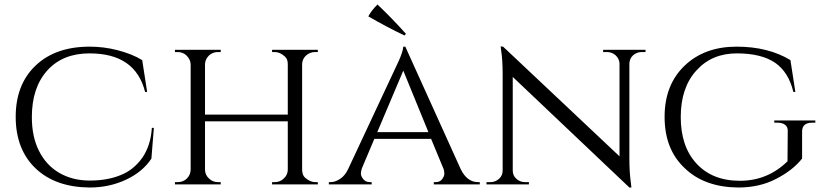

<svg xmlns="http://www.w3.org/2000/svg" viewBox="-20 -822 3675 856"><path d="M380 14C380 14 380 14 380 14C439 14 493 2 542 -21C591 -44 629 -75 655 -115C655 -115 666 -252 666 -252C666 -252 657 -252 657 -252C657 -252 657 -252 657 -252C654 -199 639 -154 614 -118C588 -82 556 -56 517 -41C478 -25 432 -17 380 -17C328 -17 282 -29 243 -52C243 -52 243 -52 243 -52C204 -75 174 -108 153 -151C132 -193 122 -243 122 -300C122 -300 122 -300 122 -300C122 -388 145 -457 191 -508C237 -559 300 -584 379 -584C379 -584 379 -584 379 -584C516 -584 598 -527 627 -412C627 -412 636 -412 636 -412C636 -412 614 -554 614 -554C614 -554 614 -554 614 -554C583 -573 547 -587 505 -598C463 -609 421 -614 380 -614C380 -614 380 -614 380 -614C278 -614 198 -586 139 -530C80 -474 50 -398 50 -301C50 -204 80 -127 139 -71C198 -15 278 13 380 14Z M1193 -10C1193 -10 1193 0 1193 0C1193 0 1397 0 1397 0C1397 0 1397 -10 1397 -10C1397 -10 1385 -10 1385 -10C1385 -10 1385 -10 1385 -10C1370 -10 1355 -17 1340 -30C1340 -30 1340 -30 1340 -30C1332 -37 1328 -48 1327 -63C1327 -63 1327 -538 1327 -538C1327 -538 1327 -538 1327 -538C1328 -553 1334 -565 1345 -575C1356 -585 1370 -590 1385 -590C1385 -590 1397 -590 1397 -590C1397 -590 1397 -600 1397 -600C1397 -600 1193 -600 1193 -600C1193 -600 1193 -590 1193 -590C1193 -590 1205 -590 1205 -590C1205 -590 1205 -590 1205 -590C1221 -590 1236 -583 1250 -570C1250 -570 1250 -570 1250 -570C1259 -562 1263 -551 1263 -536C1263 -536 1263 -311 1263 -311C1263 -311 894 -311 894 -311C894 -311 894 -537 894 -537C894 -537 894 -537 894 -537C895 -552 901 -564 912 -575C923 -585 937 -590 952 -590C952 -590 964 -590 964 -590C964 -590 964 -600 964 -600C964 -600 760 -600 760 -600C760 -600 760 -590 760 -590C760 -590 772 -590 772 -590C772 -590 772 -590 772 -590C787 -590 801 -585 812 -574C823 -563 829 -551 830 -536C830 -536 830 -64 830 -64C830 -64 830 -64 830 -64C829 -49 824 -37 813 -26C802 -15 788 -10 772 -10C772 -10 760 -10 760 -10C760 -10 760 0 760 0C760 0 964 0 964 0C964 0 964 -10 964 -10C964 -10 952 -10 952 -10C952 -10 952 -10 952 -10C937 -10 923 -15 912 -26C901 -36 895 -48 894 -63C894 -63 894 -281 894 -281C894 -281 1263 -281 1263 -281C1263 -281 1263 -63 1263 -63C1263 -63 1263 -63 1263 -63C1262 -48 1256 -36 1245 -26C1234 -15 1220 -10 1205 -10C1205 -10 1193 -10 1193 -10Z M1790 -671C1748 -718 1706 -761 1663 -802C1663 -802 1663 -802 1663 -802C1646 -785 1632 -768 1622 -749C1622 -749 1622 -749 1622 -749C1676 -718 1730 -689 1783 -664C1783 -664 1790 -671 1790 -671C1790 -671 1790 -671 1790 -671ZM2111 -10C2079 -10 2053 -29 2034 -68C2034 -68 1787 -614 1787 -614C1787 -614 1778 -614 1778 -614C1778 -614 1778 -614 1778 -614C1777 -599 1770 -578 1758 -551C1745 -524 1670 -363 1532 -68C1532 -68 1532 -68 1532 -68C1523 -49 1511 -34 1497 -25C1482 -15 1468 -10 1454 -10C1454 -10 1446 -10 1446 -10C1446 -10 1446 0 1446 0C1446 0 1637 0 1637 0C1637 0 1637 -10 1637 -10C1637 -10 1629 -10 1629 -10C1629 -10 1629 -10 1629 -10C1616 -10 1606 -15 1599 -24C1592 -33 1589 -41 1589 -49C1589 -56 1591 -64 1594 -73C1594 -73 1649 -203 1649 -203C1649 -203 1902 -203 1902 -203C1902 -203 1957 -70 1957 -70C1957 -70 1957 -70 1957 -70C1960 -63 1961 -55 1961 -48C1961 -40 1958 -32 1951 -23C1944 -14 1935 -10 1922 -10C1922 -10 1914 -10 1914 -10C1914 -10 1914 0 1914 0C1914 0 2119 0 2119 0C2119 0 2119 -10 2119 -10C2119 -10 2111 -10 2111 -10C2111 -10 2111 -10 2111 -10ZM1778 -507C1778 -507 1890 -233 1890 -233C1890 -233 1662 -233 1662 -233C1662 -233 1778 -507 1778 -507Z M2858 -590C2858 -590 2858 -600 2858 -600C2858 -600 2669 -600 2669 -600C2669 -600 2669 -590 2669 -590C2669 -590 2686 -590 2686 -590C2686 -590 2686 -590 2686 -590C2701 -590 2713 -585 2724 -576C2735 -566 2741 -554 2742 -540C2742 -540 2742 -125 2742 -125C2742 -125 2223 -614 2223 -614C2223 -614 2212 -615 2212 -615C2212 -615 2214 -599 2214 -599C2214 -599 2214 -599 2214 -599C2219 -567 2221 -531 2221 -490C2221 -490 2221 -62 2221 -62C2221 -62 2221 -62 2221 -62C2221 -47 2216 -35 2205 -25C2194 -15 2181 -10 2166 -10C2166 -10 2149 -10 2149 -10C2149 -10 2149 0 2149 0C2149 0 2338 0 2338 0C2338 0 2338 -10 2338 -10C2338 -10 2321 -10 2321 -10C2321 -10 2321 -10 2321 -10C2306 -10 2293 -15 2282 -25C2271 -35 2266 -47 2266 -62C2266 -62 2266 -479 2266 -479C2266 -479 2786 14 2786 14C2786 14 2795 14 2795 14C2795 14 2793 -4 2793 -4C2793 -4 2793 -4 2793 -4C2788 -39 2786 -75 2786 -114C2786 -114 2786 -540 2786 -540C2786 -540 2786 -540 2786 -540C2787 -554 2792 -566 2803 -576C2814 -585 2826 -590 2841 -590C2841 -590 2858 -590 2858 -590Z M3271 14C3271 14 3271 14 3271 14C3335 14 3392 1 3441 -25C3490 -50 3528 -80 3556 -115C3556 -115 3556 -235 3556 -235C3556 -235 3556 -235 3556 -235C3556 -262 3571 -275 3601 -275C3601 -275 3615 -275 3615 -275C3615 -275 3615 -285 3615 -285C3615 -285 3432 -285 3432 -285C3432 -285 3432 -275 3432 -275C3432 -275 3446 -275 3446 -275C3446 -275 3446 -275 3446 -275C3461 -275 3472 -272 3481 -265C3489 -258 3493 -248 3492 -236C3492 -236 3491 -103 3491 -103C3491 -103 3491 -103 3491 -103C3432 -45 3361 -16 3279 -16C3196 -16 3132 -42 3085 -93C3038 -144 3015 -213 3015 -300C3015 -387 3038 -457 3085 -508C3131 -559 3191 -584 3265 -584C3338 -584 3395 -570 3436 -542C3476 -514 3503 -471 3517 -412C3517 -412 3526 -412 3526 -412C3526 -412 3504 -554 3504 -554C3504 -554 3504 -554 3504 -554C3438 -594 3358 -614 3264 -614C3169 -614 3092 -586 3033 -530C2973 -473 2943 -397 2943 -301C2943 -204 2973 -128 3033 -72C3092 -15 3172 13 3271 14Z"/></svg>

Font: Cinzel Utterance
Style: Regular
Weight: 500
Designer: Natanael Gama
Foundry: ""
Version: ""